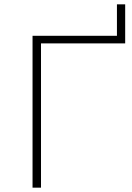

<svg xmlns="http://www.w3.org/2000/svg" viewBox="-20 -865 607 885"><path d="M169 0V-665H557V-845H519V-700H130V0Z"/></svg>

Font: Montserrat-Alt1 ExtLt
Style: Regular
Weight: 200
Designer: Differentunic
Foundry: Differentunic
Version: Version 7.222